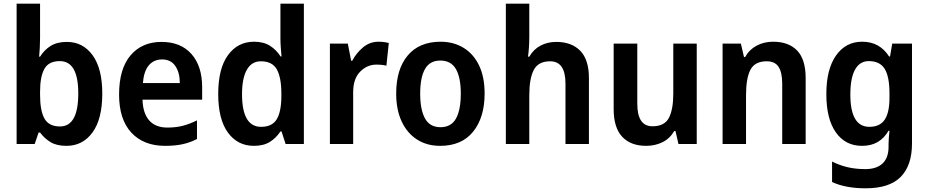

<svg xmlns="http://www.w3.org/2000/svg" viewBox="-20 -780 5030 1040"><path d="M197 -574Q197 -548 195.5 -521.5Q194 -495 192 -473H197Q219 -509 254 -531Q289 -553 342 -553Q429 -553 481.5 -481Q534 -409 534 -273Q534 -135 481 -62.5Q428 10 340 10Q287 10 254 -10Q221 -30 197 -62H189L168 0H70V-760H197ZM304 -449Q244 -449 220.5 -407Q197 -365 197 -283V-266Q197 -180 221 -137.5Q245 -95 305 -95Q404 -95 404 -274Q404 -449 304 -449Z M855 -553Q959 -553 1017 -487.5Q1075 -422 1075 -308V-240H752Q754 -167 788 -128Q822 -89 887 -89Q932 -89 969.5 -98.5Q1007 -108 1047 -128V-27Q1010 -8 969.5 1Q929 10 874 10Q758 10 691.5 -61.5Q625 -133 625 -268Q625 -407 687 -480Q749 -553 855 -553ZM858 -458Q813 -458 786 -426Q759 -394 754 -330H954Q954 -386 930 -422Q906 -458 858 -458Z M1355 10Q1267 10 1214.5 -62Q1162 -134 1162 -271Q1162 -409 1215 -481.5Q1268 -554 1356 -554Q1408 -554 1442.5 -532Q1477 -510 1500 -474H1505Q1503 -494 1501 -521.5Q1499 -549 1499 -570V-760H1626V0H1527L1505 -68H1499Q1476 -33 1442 -11.5Q1408 10 1355 10ZM1394 -93Q1453 -93 1478 -132.5Q1503 -172 1504 -254V-274Q1504 -360 1479.5 -404Q1455 -448 1393 -448Q1343 -448 1317 -402Q1291 -356 1291 -270Q1291 -93 1394 -93Z M2030 -554Q2060 -554 2086 -547L2073 -424Q2062 -427 2048.5 -428.5Q2035 -430 2018 -430Q1969 -430 1931 -392Q1893 -354 1893 -280V0H1767V-544H1864L1882 -451H1888Q1910 -493 1946.5 -523.5Q1983 -554 2030 -554Z M2605 -273Q2605 -144 2543 -67Q2481 10 2364 10Q2292 10 2238.5 -24.5Q2185 -59 2155.5 -122.5Q2126 -186 2126 -273Q2126 -405 2188.5 -479.5Q2251 -554 2367 -554Q2437 -554 2491 -521Q2545 -488 2575 -425.5Q2605 -363 2605 -273ZM2256 -273Q2256 -186 2282 -138.5Q2308 -91 2366 -91Q2424 -91 2450 -138Q2476 -185 2476 -273Q2476 -360 2449.5 -406Q2423 -452 2365 -452Q2308 -452 2282 -406Q2256 -360 2256 -273Z M2847 -584Q2847 -550 2845 -521.5Q2843 -493 2840 -473H2847Q2870 -513 2908 -533Q2946 -553 2993 -553Q3076 -553 3123 -505Q3170 -457 3170 -357V0H3043V-327Q3043 -448 2960 -448Q2896 -448 2871.5 -401.5Q2847 -355 2847 -264V0H2720V-760H2847Z M3754 -544V0H3655L3639 -70H3632Q3608 -29 3568 -9.5Q3528 10 3480 10Q3396 10 3350 -39.5Q3304 -89 3304 -189V-544H3432V-218Q3432 -96 3514 -96Q3580 -96 3603.5 -142Q3627 -188 3627 -274V-544Z M4168 -554Q4252 -554 4298 -506Q4344 -458 4344 -357V0H4217V-327Q4217 -387 4197.5 -417.5Q4178 -448 4133 -448Q4069 -448 4045 -402.5Q4021 -357 4021 -264V0H3894V-544H3993L4010 -471H4016Q4039 -512 4079 -533Q4119 -554 4168 -554Z M4650 -554Q4699 -554 4735 -533.5Q4771 -513 4796 -474H4801L4813 -544H4920V-3Q4920 116 4859 178Q4798 240 4669 240Q4561 240 4487 206V95Q4529 116 4572.5 126Q4616 136 4667 136Q4728 136 4760.5 105.5Q4793 75 4793 15V0Q4793 -13 4794.5 -34Q4796 -55 4798 -72H4793Q4770 -32 4734.5 -11Q4699 10 4649 10Q4559 10 4507.5 -63Q4456 -136 4456 -270Q4456 -405 4508.5 -479.5Q4561 -554 4650 -554ZM4686 -449Q4637 -449 4611.5 -403Q4586 -357 4586 -268Q4586 -93 4689 -93Q4746 -93 4772 -131.5Q4798 -170 4798 -250V-274Q4798 -365 4772 -407Q4746 -449 4686 -449Z"/></svg>

Font: Noto Sans Bengali SemiCondensed SemiBold
Style: Regular
Weight: 600
Width: 4
Designer: Joana Ranito - Universal Thirst; Jelle Bosma - Monotype Design Team
Foundry: Universal Thirst ehf.
Version: Version 3.000; ttfautohint (v1.8.4.7-5d5b)